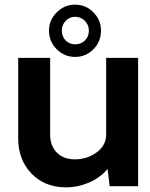

<svg xmlns="http://www.w3.org/2000/svg" viewBox="-20 -798 642 823"><path d="M190 -667Q190 -712 223 -745Q256 -778 302 -778Q348 -778 380.5 -745Q413 -712 413 -667Q413 -620 380.5 -587Q348 -554 302 -554Q256 -554 223 -587Q190 -620 190 -667ZM302 -726Q278 -726 261.5 -708.5Q245 -691 245 -667Q245 -641 261.5 -624.5Q278 -608 302 -608Q327 -608 344 -624.5Q361 -641 361 -667Q361 -691 344 -708.5Q327 -726 302 -726ZM572 -550V0H450L441 -74Q411 -37 362.5 -16Q314 5 263 5Q172 5 115 -54Q58 -113 58 -205V-550H195V-221Q195 -173 223.5 -144Q252 -115 301 -115Q354 -115 394.5 -145Q435 -175 435 -221V-550Z"/></svg>

Font: Oakes Grotesk
Style: Bold
Weight: 600
Designer: Samuel Oakes
Foundry: Samuel Oakes
Version: Version 1.000;PS 001.000;hotconv 1.0.88;makeotf.lib2.5.64775